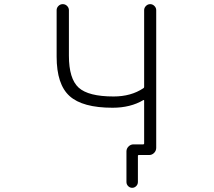

<svg xmlns="http://www.w3.org/2000/svg" viewBox="-20 -774 1040 932"><path d="M314.5 -503.9Q314.5 -391.6 361.8 -348.6Q409.2 -305.7 531.2 -305.7Q616.2 -305.7 675.8 -345.7Q679.7 -347.7 679.7 -351.6V-724.6Q679.7 -736.3 688.5 -745.1Q697.3 -753.9 709 -753.9Q720.7 -753.9 729.5 -745.1Q738.3 -736.3 738.3 -724.6V-56.6Q738.3 -42 728 -31.7Q717.8 -21.5 704.1 -21.5H684.6H653.3Q649.4 -21.5 649.4 -17.6V109.4Q649.4 121.1 641.1 129.4Q632.8 137.7 621.6 137.7Q610.4 137.7 602.1 129.4Q593.8 121.1 593.8 109.4V-39.1Q593.8 -52.7 604 -63Q614.3 -73.2 627.9 -73.2H674.8Q679.7 -73.2 679.7 -78.1V-285.2Q679.7 -290 675.8 -288.1Q613.3 -251 526.4 -251Q380.9 -251 317.9 -307.6Q254.9 -364.3 254.9 -499V-724.6Q254.9 -736.3 263.7 -745.1Q272.5 -753.9 284.7 -753.9Q296.9 -753.9 305.7 -745.1Q314.5 -736.3 314.5 -724.6Z"/></svg>

Font: Rounded-L Mgen+ 1mn light
Style: Regular
Weight: 200
Designer: [Source Han Sans]
Ryoko NISHIZUKA  (kana & ideographs); Paul D. Hunt (Latin, Greek & Cyrillic); Wenlong ZHANG  (bopomofo
Version: Version 1.059.20150602